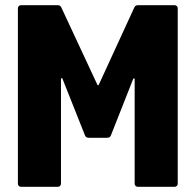

<svg xmlns="http://www.w3.org/2000/svg" viewBox="-20 -720 754 740"><path d="M498 -692Q502 -700 512 -700H653Q658 -700 661.5 -696.5Q665 -693 665 -688V-12Q665 -7 661.5 -3.5Q658 0 653 0H511Q506 0 502.5 -3.5Q499 -7 499 -12V-414Q499 -418 496.5 -418Q494 -418 493 -415L407 -197Q403 -189 393 -189H322Q312 -189 308 -197L221 -416Q220 -419 217.5 -419Q215 -419 215 -415V-12Q215 -7 211.5 -3.5Q208 0 203 0H61Q56 0 52.5 -3.5Q49 -7 49 -12V-688Q49 -693 52.5 -696.5Q56 -700 61 -700H202Q212 -700 216 -692L355 -394Q357 -391 358 -391Q360 -391 361 -394Z"/></svg>

Font: LinhAnh ExtBd
Style: Regular
Weight: 800
Designer: Jeremy Tribby
Foundry: Tribby Type
Version: Version 1.408